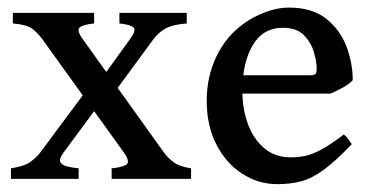

<svg xmlns="http://www.w3.org/2000/svg" viewBox="-20 -463 966 497"><path d="M463.4 -402.3Q426.3 -399.4 408 -388.9Q389.6 -378.4 377.4 -361.8L261.2 -203.6L228 -239.3L317.4 -362.8Q333.5 -384.8 325.4 -392.1Q317.4 -399.4 289.1 -402.3V-429.7H463.4ZM269 0V-27.3Q291.5 -29.3 305.2 -35.6Q318.8 -42 301.3 -67.4L89.4 -361.8Q77.1 -378.4 63 -388.9Q48.8 -399.4 13.2 -402.3V-429.7H223.6V-402.3Q195.3 -399.4 186.5 -392.1Q177.7 -384.8 193.4 -362.8L403.3 -69.8Q413.1 -55.7 428.7 -43.7Q444.3 -31.7 474.6 -27.3V0ZM144 -67.4Q131.8 -50.8 136.7 -42.7Q141.6 -34.7 155.3 -31.7Q168.9 -28.8 183.6 -27.3V0H8.3V-27.3Q43.5 -32.7 59.1 -44.2Q74.7 -55.7 85.4 -69.8L206.5 -232.9L238.8 -195.8Z M893.1 -255.4Q884.8 -246.1 867.4 -236.3Q850.1 -226.6 835.4 -220.7H565.9L566.4 -268.1H782.2Q793 -268.1 796.4 -271.5Q799.8 -274.9 799.8 -284.7Q799.8 -302.2 792.7 -327.4Q785.6 -352.5 766.8 -371.8Q748 -391.1 712.4 -391.1Q660.6 -391.1 634 -345.7Q607.4 -300.3 607.4 -227.5Q607.4 -180.2 622.1 -141.1Q636.7 -102.1 664.6 -78.9Q692.4 -55.7 731.9 -55.7Q751 -55.7 769.3 -59.3Q787.6 -63 811 -75.4Q834.5 -87.9 869.6 -114.7Q875.5 -111.3 881.8 -102.5Q888.2 -93.8 890.6 -89.8Q848.6 -45.9 818.4 -23.7Q788.1 -1.5 760.3 6.1Q732.4 13.7 698.2 13.7Q648.9 13.7 607.2 -13.2Q565.4 -40 540.3 -88.6Q515.1 -137.2 515.1 -202.1Q515.1 -264.6 540.3 -317.1Q565.4 -369.6 612.8 -403.3Q635.3 -419.4 666.5 -431.4Q697.8 -443.4 727.5 -443.4Q787.6 -443.4 823.7 -415Q859.9 -386.7 876.5 -343.5Q893.1 -300.3 893.1 -255.4Z"/></svg>

Font: Namdhinggo Medium
Style: Regular
Weight: 500
Designer: Victor Gaultney
Foundry: SIL International
Version: Version 3.001